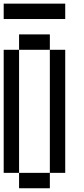

<svg xmlns="http://www.w3.org/2000/svg" viewBox="-20 -1103 457 1040"><path d="M0 -166.7V-833.3H83.3V-166.7ZM83.3 -916.7H250V-833.3H83.3ZM0 -1000V-1083.3H333.3V-1000ZM83.3 -166.7H250V-83.3H83.3ZM250 -166.7V-833.3H333.3V-166.7Z"/></svg>

Font: Galmuri11 Condensed
Style: Regular
Weight: 400
Width: 3
Designer: Lee Minseo (quiple)
Version: Version 2.399;hotconv 1.1.1;makeotfexe 2.6.0 DEVELOPMENT